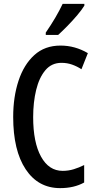

<svg xmlns="http://www.w3.org/2000/svg" viewBox="-20 -960 497 990"><path d="M297 -636Q246 -636 214 -598Q182 -560 166.5 -496.5Q151 -433 151 -356Q151 -226 191.5 -152.5Q232 -79 303 -79Q333 -79 360.5 -87.5Q388 -96 414 -109V-19Q362 10 290 10Q177 10 112.5 -87Q48 -184 48 -357Q48 -460 75.5 -543.5Q103 -627 157 -676Q211 -725 292 -725Q367 -725 433 -686L400 -603Q377 -618 351.5 -627Q326 -636 297 -636ZM415 -931Q403 -911 379 -882.5Q355 -854 328 -826.5Q301 -799 280 -780H216V-792Q271 -872 303 -940H415Z"/></svg>

Font: Noto Sans Lao Looped ExtraCondensed Medium
Style: Regular
Weight: 500
Width: 2
Designer: Mark Frömberg, Ben Mitchell
Foundry: The Fontpad Ltd
Version: Version 1.002; ttfautohint (v1.8.4.7-5d5b)